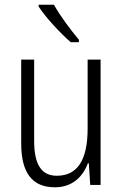

<svg xmlns="http://www.w3.org/2000/svg" viewBox="-20 -785 521 815"><path d="M209 -765H144V-757C173 -712 237 -643 280 -606H315V-616C281 -657 236 -716 209 -765ZM407 -532H352V-240C352 -104 308 -39 221 -39C158 -39 125 -84 125 -186V-532H70V-176C70 -55 114 10 213 10C287 10 332 -35 353 -92H357L363 0H407Z"/></svg>

Font: Noto Sans Armenian Condensed Light
Style: Regular
Weight: 300
Width: 3
Designer: Monotype Design Team
Foundry: Monotype Imaging Inc.
Version: Version 2.008